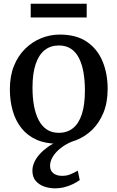

<svg xmlns="http://www.w3.org/2000/svg" viewBox="-20 -754 625 1022"><path d="M32.5 -279Q32.5 -349.5 54.5 -403.8Q76.5 -458 114.5 -495Q152.5 -532 200 -551Q247.5 -570 298 -570Q385.5 -570 441.8 -532Q498 -494 525.5 -428.5Q553 -363 553 -280Q553 -209 530.8 -154.5Q508.5 -100 470.8 -63.2Q433 -26.5 385.2 -7.8Q337.5 11 287 11Q221.5 11 173.5 -10.8Q125.5 -32.5 94.2 -71.8Q63 -111 47.8 -164Q32.5 -217 32.5 -279ZM293.5 -47Q337.5 -47 368.5 -71.8Q399.5 -96.5 415.8 -146.5Q432 -196.5 432 -272Q432 -324 424.5 -367.8Q417 -411.5 400.8 -444Q384.5 -476.5 358 -494.2Q331.5 -512 293.5 -512Q249 -512 217.8 -487.2Q186.5 -462.5 169.8 -412.8Q153 -363 153 -287Q153 -234.5 161 -190.8Q169 -147 185.8 -114.8Q202.5 -82.5 229 -64.8Q255.5 -47 293.5 -47ZM271 248.5Q245.5 248.5 218 239.8Q190.5 231 171.5 210.5Q152.5 190 152.5 154.5Q152.5 131.5 163 108.8Q173.5 86 192.2 65.5Q211 45 235.5 27.8Q260 10.5 288 -1L320 -5L364.5 -1Q330.5 13 303.8 33.8Q277 54.5 261.8 79Q246.5 103.5 246.5 129Q246.5 154.5 264 168.2Q281.5 182 310.5 182Q335.5 182 354.5 174Q373.5 166 394 154.5L404.5 204.5Q388.5 216 368 226Q347.5 236 323.2 242.2Q299 248.5 271 248.5ZM441.5 -734V-661H143.5V-734Z"/></svg>

Font: Merriweather Medium
Style: Regular
Weight: 500
Version: Version 2.100